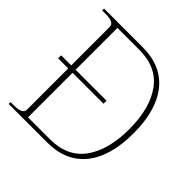

<svg xmlns="http://www.w3.org/2000/svg" viewBox="-184 -848 996 996"><g transform="rotate(45 314.5 -350.0)"><path d="M589 -350Q589 -182 516 -91Q443 0 305 0H23V-14H50Q80 -14 95.5 -22Q111 -30 111 -47V-349H37V-371H111V-653Q111 -670 95.5 -678Q80 -686 50 -686H23V-700H306Q444 -700 516.5 -609Q589 -518 589 -350ZM558 -350Q558 -503 494.5 -590.5Q431 -678 305 -678H143V-371H370V-349H143V-22H303Q431 -22 494.5 -109.5Q558 -197 558 -350Z"/></g></svg>

Font: Taviraj Thin
Style: Regular
Weight: 250
Designer: Katatrad Team
Foundry: CadsonDemak
Version: Version 1.001